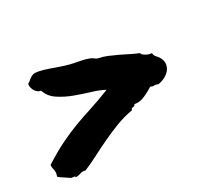

<svg xmlns="http://www.w3.org/2000/svg" viewBox="-135 -643 865 784"><g transform="rotate(-30 297.5 -251.0)"><path d="M547.9 -308.6Q547.9 -296.9 557.1 -287.6Q566.4 -278.3 571.3 -266.6Q577.1 -252.9 574.7 -239.3Q572.3 -225.6 563.5 -214.8Q554.7 -204.1 540.5 -196.3Q526.4 -188.5 507.8 -185.5Q496.1 -190.4 489.7 -189.5Q483.4 -188.5 472.7 -193.4Q455.1 -181.6 430.2 -170.4Q405.3 -159.2 381.8 -164.1Q378.9 -156.2 370.6 -156.2Q362.3 -156.2 360.4 -147.5Q320.3 -140.6 282.2 -126Q244.1 -111.3 208 -94.2Q171.9 -77.1 138.2 -59.6Q104.5 -42 73.2 -29.3Q59.6 -33.2 47.9 -28.8Q36.1 -24.4 23.4 -25.4Q26.4 -28.3 24.4 -29.3Q22.5 -30.3 18.6 -30.8Q14.6 -31.2 10.3 -31.7Q5.9 -32.2 2.9 -35.2Q-7.8 -42 -13.2 -45.9Q-18.6 -49.8 -22 -51.8Q-25.4 -53.7 -29.3 -56.6Q-33.2 -59.6 -40 -65.4Q-36.1 -75.2 -35.6 -81.5Q-35.2 -87.9 -36.1 -93.3Q-37.1 -98.6 -38.6 -104.5Q-40 -110.4 -39.1 -120.1Q14.6 -154.3 55.7 -174.3Q96.7 -194.3 135.7 -209Q174.8 -223.6 216.3 -236.8Q257.8 -250 312.5 -271.5Q290 -284.2 254.4 -294.9Q218.8 -305.7 183.1 -318.8Q147.5 -332 118.2 -351.6Q88.9 -371.1 79.1 -402.3Q65.4 -403.3 55.2 -418Q44.9 -432.6 46.9 -452.1Q56.6 -458 64.9 -465.3Q73.2 -472.7 85.9 -476.6Q96.7 -478.5 113.8 -474.6Q130.9 -470.7 150.9 -463.9Q170.9 -457 192.9 -449.2Q214.8 -441.4 234.4 -436.5Q253.9 -431.6 276.9 -427.7Q299.8 -423.8 319.3 -416Q328.1 -412.1 334.5 -406.7Q340.8 -401.4 349.6 -399.4Q367.2 -396.5 387.2 -388.2Q407.2 -379.9 427.7 -370.1Q448.2 -360.4 468.3 -350.1Q488.3 -339.8 505.9 -333Q504.9 -327.1 518.6 -318.4Q532.2 -309.6 547.9 -308.6Z"/></g></svg>

Font: Permanent Marker
Style: Regular
Weight: 400
Designer: Font Diner, Inc
Foundry: Font Diner, Inc
Version: Version 1.001